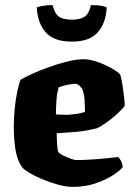

<svg xmlns="http://www.w3.org/2000/svg" viewBox="-20 -732 524 752"><path d="M266 0Q239 0 206.5 -9Q174 -18 143.5 -31Q113 -44 91.5 -57.5Q70 -71 65 -79Q46 -108 40 -149.5Q34 -191 34 -234Q34 -269 37.5 -305.5Q41 -342 47.5 -373Q54 -404 61 -420Q76 -429 105.5 -442.5Q135 -456 171 -469Q207 -482 243 -491Q279 -500 308 -500Q330 -500 358.5 -490.5Q387 -481 413 -467Q439 -453 451 -440Q456 -423 460 -397Q464 -371 466.5 -348Q469 -325 468 -317Q454 -299 434 -281.5Q414 -264 394.5 -250.5Q375 -237 361 -230Q313 -218 272 -215Q231 -212 202 -210Q203 -144 209 -136Q212 -131 226.5 -123.5Q241 -116 257 -110.5Q273 -105 279 -105Q309 -105 356 -108.5Q403 -112 443 -117Q448 -112 453.5 -102.5Q459 -93 461 -78Q452 -65 423.5 -46.5Q395 -28 354.5 -14Q314 0 266 0ZM254 -283Q269 -285 283 -286.5Q297 -288 313 -294Q313 -310 311.5 -337Q310 -364 302 -384Q292 -398 285 -401Q278 -404 275 -404Q264 -404 243 -399.5Q222 -395 210 -390Q203 -368 201 -337Q199 -306 199 -284Q216 -283 229 -282.5Q242 -282 254 -283ZM261 -569Q191 -569 159 -605.5Q127 -642 124 -703Q130 -706 147.5 -709Q165 -712 186 -712Q194 -679 210.5 -667Q227 -655 261 -655Q295 -655 312 -667Q329 -679 336 -712Q365 -712 379 -709Q393 -706 398 -703Q395 -642 363 -605.5Q331 -569 261 -569Z"/></svg>

Font: Texturina Black
Style: Regular
Weight: 900
Designer: Guillermo Torres Carreño
Foundry: Omnibus-Type
Version: Version 1.002; ttfautohint (v1.8.3)